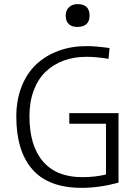

<svg xmlns="http://www.w3.org/2000/svg" viewBox="-20 -885 654 920"><path d="M351.1 -755.9Q324.2 -755.9 309.6 -769.5Q294.9 -783.2 294.9 -810.1Q294.9 -835 310.3 -850.1Q325.7 -865.2 352.1 -865.2Q409.2 -865.2 409.2 -810.1Q409.2 -783.2 394 -769.5Q378.9 -755.9 351.1 -755.9ZM500 -603Q442.9 -612.8 393.1 -612.8Q334 -612.8 284.7 -594.5Q235.4 -576.2 198.7 -541.3Q162.1 -506.3 141.6 -451.7Q121.1 -397 121.1 -328.1Q121.1 -187 185.8 -111.6Q250.5 -36.1 374 -36.1Q435.5 -36.1 487.8 -48.8V-292H312V-342.8H547.9V-9.8Q456.1 15.1 371.1 15.1Q212.9 15.1 135.5 -73Q58.1 -161.1 58.1 -326.2Q58.1 -405.8 83.5 -470.2Q108.9 -534.7 154.1 -576.9Q199.2 -619.1 260.7 -641.6Q322.3 -664.1 395 -664.1Q437.5 -664.1 504.9 -654.8Z"/></svg>

Font: IntelOne Mono Light
Style: Regular
Weight: 300
Designer: Fred Shallcrass
Foundry: Frere-Jones Type LLC
Version: Version 1.200;hotconv 1.1.0;makeotfexe 2.6.0;FJTRelease1.2